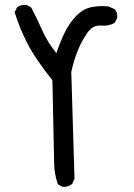

<svg xmlns="http://www.w3.org/2000/svg" viewBox="-20 -758 540 773"><path d="M232 -6 213 -16Q199 -56 198 -99Q197 -142 191 -435Q125 -517 92 -580Q59 -643 39 -709L49 -729Q64 -740 86 -738L105 -729Q129 -684 149.5 -637Q170 -590 207 -544Q221 -586 239 -624Q257 -662 284.5 -691.5Q312 -721 345 -728.5Q378 -736 417 -732L442 -721Q454 -707 452 -686L442 -666Q417 -652 385.5 -655Q354 -658 331 -625Q308 -592 292 -551.5Q276 -511 267 -468L280 -38L271 -18Q255 -4 232 -6Z"/></svg>

Font: Kosefont JP
Style: Regular
Weight: 400
Designer: Nozomi Seto 瀬戸のぞみ
Version: Version 3.00;June 19, 2020